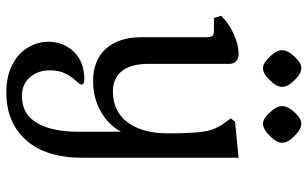

<svg xmlns="http://www.w3.org/2000/svg" viewBox="-198 -497 948 591"><g transform="rotate(90 275.5 -201.0)"><path d="M134 -596Q134 -613 153.5 -634Q173 -655 189 -655Q206 -655 226.5 -634Q247 -613 247 -596Q247 -579 226.5 -558Q206 -537 189 -537Q174 -537 154 -558Q134 -579 134 -596ZM306 -596Q306 -613 325 -634Q344 -655 360 -655Q377 -655 398 -634Q419 -613 419 -596Q419 -579 398 -558Q377 -537 360 -537Q345 -537 325.5 -558Q306 -579 306 -596ZM108 123Q108 77 139 45Q170 13 224 13Q232 13 236 15.5Q240 18 240 22Q240 26 227.5 39.5Q215 53 205.5 72Q196 91 196 120Q196 156 217.5 180.5Q239 205 275 205Q331 205 358 158.5Q385 112 385 34V-100Q363 -60 321.5 -37Q280 -14 229 -14Q165 -14 129.5 -53.5Q94 -93 94 -164V-364Q94 -376 90 -381Q86 -386 76 -386H35L28 -408Q51 -432 84.5 -447Q118 -462 146 -462Q159 -462 167.5 -454.5Q176 -447 176 -435V-185Q176 -131 198 -103Q220 -75 261 -75Q322 -75 356 -120Q390 -165 390 -247Q390 -322 384 -358Q378 -394 354 -424L344 -438L354 -451L465 -462V20Q465 131 411 192Q357 253 264 253Q214 253 178.5 234.5Q143 216 125.5 186Q108 156 108 123Z"/></g></svg>

Font: Kurale
Style: Regular
Weight: 400
Designer: Eduardo Rodriguez Tunni
Foundry: Eduardo Rodriguez Tunni
Version: Version 2.000